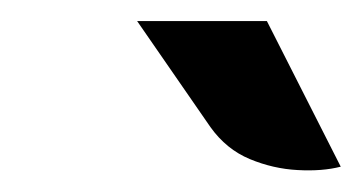

<svg xmlns="http://www.w3.org/2000/svg" viewBox="-20 -760 343 182"><path d="M303 -602Q285.5 -597.5 262.2 -598.8Q239 -600 216.8 -609.2Q194.5 -618.5 179.5 -639.5L110 -740H233Z"/></svg>

Font: Expletus Sans SemiBold
Style: Italic
Weight: 600
Italic angle: -7°
Version: Version 7.500